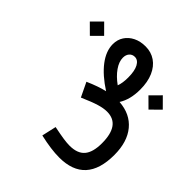

<svg xmlns="http://www.w3.org/2000/svg" viewBox="-183 -1024 1601 1601"><g transform="rotate(-45 617.0 -224.0)"><path d="M846.2 166.5 930.2 82 1015.1 166.5 930.2 251ZM1022 -430.2Q1074.7 -430.2 1115.2 -403.8Q1155.8 -377.4 1179 -330.8Q1202.1 -284.2 1202.1 -222.7Q1202.1 -156.7 1167.7 -106.4Q1133.3 -56.2 1069.1 -28.1Q1004.9 0 916 0Q797.9 0 720.7 -49.3Q711.4 84 621.6 158.4Q531.7 232.9 377.4 232.9Q37.1 232.9 37.1 -77.6Q37.1 -125 44.7 -181.9Q52.2 -238.8 67.9 -307.1L195.8 -278.3Q180.7 -203.6 174.3 -160.6Q168 -117.7 168 -85.9Q168 5.9 217.8 48.3Q267.6 90.8 373.5 90.8Q590.3 90.8 590.3 -65.9Q590.3 -106 574.5 -158.9Q558.6 -211.9 518.6 -303.2L644.5 -363.8Q688 -265.1 704.6 -191.9Q778.8 -307.1 859.9 -368.7Q940.9 -430.2 1022 -430.2ZM1001.5 -291Q954.1 -291 902.8 -255.1Q851.6 -219.2 808.1 -158.2Q851.1 -142.1 915 -142.1Q994.1 -142.1 1035.6 -164.8Q1077.1 -187.5 1077.1 -224.6Q1077.1 -254.4 1056.2 -272.7Q1035.2 -291 1001.5 -291ZM935.5 -614.3 1019.5 -698.7 1104.5 -614.3 1019.5 -529.8Z"/></g></svg>

Font: Estedad-FD Bold
Style: Regular
Weight: 700
Designer: Amin Abedi
Version: Version 7.3